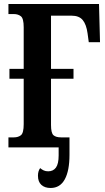

<svg xmlns="http://www.w3.org/2000/svg" viewBox="-20 -734 525 956"><path d="M22 0V-50H49Q71 -50 84.5 -61Q98 -72 98 -116V-342H27V-391H98V-598Q98 -642 84 -653Q70 -664 49 -664H22V-714H473L478 -524H422L416 -568Q410 -612 392 -634Q374 -656 336 -656H234V-391H346V-342H234V-112Q234 -71 246.5 -60.5Q259 -50 284 -50H326V37Q326 116 302.5 159Q279 202 232 202Q203 202 186 186.5Q169 171 169 141Q169 118 180 103Q188 110 197.5 114.5Q207 119 220 119Q245 119 258.5 100.5Q272 82 272 40V0Z"/></svg>

Font: Noto Serif ExtraCondensed
Style: Bold
Weight: 700
Width: 2
Designer: Monotype Design Team
Foundry: Monotype Imaging Inc.
Version: Version 2.014; ttfautohint (v1.8.4.7-5d5b)